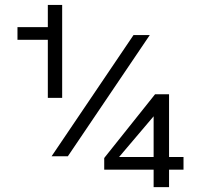

<svg xmlns="http://www.w3.org/2000/svg" viewBox="-20 -731 815 778"><path d="M602.5 27.3H665V-43.5H723.6V-94.7H665V-349.1H608.4L402.3 -90.8V-43.5H602.5ZM462.4 -94.7 602.5 -259.8V-94.7ZM173.8 -569.8V-334.5H231.9V-710.9H173.8V-621.1H50.8V-569.8ZM586.9 -588.9H521L189 -97.7H254.9Z"/></svg>

Font: Estedad Medium
Style: Regular
Weight: 500
Designer: Amin Abedi
Version: Version 7.3